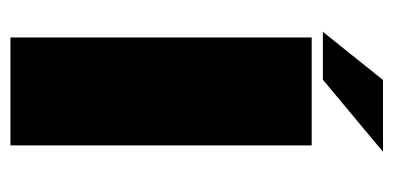

<svg xmlns="http://www.w3.org/2000/svg" viewBox="-218 -554 772 377"><g transform="rotate(90 168.5 -366.0)"><path d="M54 0H266V-591.5H54ZM43 -613.5H137L278.5 -731.5H137.5Z"/></g></svg>

Font: Anybody SemiExpanded ExtraBold
Style: Regular
Weight: 800
Width: 6
Version: Version 1.113;gftools[0.9.25]